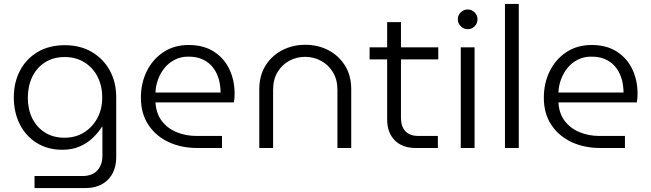

<svg xmlns="http://www.w3.org/2000/svg" viewBox="-20 -750 3299 973"><path d="M155 203V142H398Q447 142 473 114Q499 86 499 38V-108H497Q479 -79 451 -52Q423 -25 384.5 -8Q346 9 296 9Q222 9 166.5 -25.5Q111 -60 80.5 -120Q50 -180 50 -257Q50 -332 81 -391.5Q112 -451 170 -486Q228 -521 309 -521Q386 -521 444.5 -487Q503 -453 536 -393.5Q569 -334 569 -256V46Q569 118 527 160.5Q485 203 412 203ZM307 -52Q363 -52 406 -79Q449 -106 473.5 -151.5Q498 -197 498 -256Q498 -315 474.5 -361Q451 -407 408 -434Q365 -461 308 -461Q250 -461 207.5 -433.5Q165 -406 143 -359.5Q121 -313 121 -253Q121 -197 143 -151.5Q165 -106 207 -79Q249 -52 307 -52Z M980 0Q898 0 833.5 -30.5Q769 -61 731.5 -118Q694 -175 694 -255Q694 -329 724 -389.5Q754 -450 808.5 -486Q863 -522 936 -522Q1011 -522 1063 -489Q1115 -456 1142 -400Q1169 -344 1169 -274Q1169 -264 1168 -252Q1167 -240 1165 -231H768Q771 -175 800 -137Q829 -99 875.5 -80Q922 -61 976 -61H1105V0ZM768 -281H1098Q1098 -301 1094 -325.5Q1090 -350 1079.5 -374Q1069 -398 1050.5 -418Q1032 -438 1003.5 -450.5Q975 -463 934 -463Q896 -463 865 -447Q834 -431 813 -404.5Q792 -378 780.5 -346Q769 -314 768 -281Z M1294 0V-297Q1294 -367 1325.5 -417.5Q1357 -468 1410 -495.5Q1463 -523 1527 -523Q1592 -523 1644.5 -495.5Q1697 -468 1728.5 -417.5Q1760 -367 1760 -297V0H1690V-294Q1690 -347 1667 -384.5Q1644 -422 1606.5 -442Q1569 -462 1526 -462Q1484 -462 1447 -442.5Q1410 -423 1387 -385.5Q1364 -348 1364 -294V0Z M2087 0Q2019 0 1980.5 -39Q1942 -78 1942 -145V-638H2012V-153Q2012 -109 2034.5 -85Q2057 -61 2101 -61H2199V0ZM1853 -449V-510H2201V-449Z M2315 0V-510H2385V0ZM2350 -602Q2330 -602 2315 -617Q2300 -632 2300 -652Q2300 -673 2315 -687.5Q2330 -702 2350 -702Q2371 -702 2385.5 -687Q2400 -672 2400 -652Q2400 -632 2385.5 -617Q2371 -602 2350 -602Z M2539 0V-730H2609V0Z M3022 0Q2940 0 2875.5 -30.5Q2811 -61 2773.5 -118Q2736 -175 2736 -255Q2736 -329 2766 -389.5Q2796 -450 2850.5 -486Q2905 -522 2978 -522Q3053 -522 3105 -489Q3157 -456 3184 -400Q3211 -344 3211 -274Q3211 -264 3210 -252Q3209 -240 3207 -231H2810Q2813 -175 2842 -137Q2871 -99 2917.5 -80Q2964 -61 3018 -61H3147V0ZM2810 -281H3140Q3140 -301 3136 -325.5Q3132 -350 3121.5 -374Q3111 -398 3092.5 -418Q3074 -438 3045.5 -450.5Q3017 -463 2976 -463Q2938 -463 2907 -447Q2876 -431 2855 -404.5Q2834 -378 2822.5 -346Q2811 -314 2810 -281Z"/></svg>

Font: MuseoModerno SemiBold Light
Style: Regular
Weight: 300
Version: Version 1.001